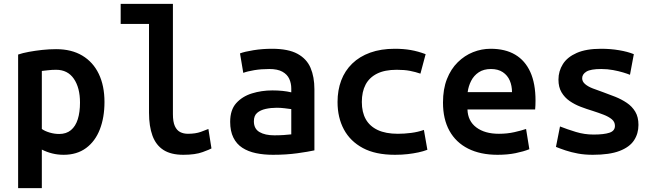

<svg xmlns="http://www.w3.org/2000/svg" viewBox="-20 -791 3400 996"><path d="M74 185V-508Q97 -516 129.5 -522Q162 -528 198.5 -532Q235 -536 271 -536Q351 -536 407 -502.5Q463 -469 492.5 -407.5Q522 -346 522 -262Q522 -182 498 -120Q474 -58 426.5 -23Q379 12 310 12Q279 12 251 5Q223 -2 197 -15V185ZM287 -96Q324 -96 348 -116Q372 -136 383.5 -172.5Q395 -209 395 -259Q395 -336 363 -382.5Q331 -429 271 -429Q248 -429 228.5 -426.5Q209 -424 197 -423V-122Q212 -111 237 -103.5Q262 -96 287 -96Z M931 12Q867 12 828 -13Q789 -38 771 -87Q753 -136 753 -206V-667H606V-771H877V-199Q877 -159 887 -137Q897 -115 914.5 -106Q932 -97 955 -97Q994 -97 1022 -107Q1050 -117 1061 -122L1077 -21Q1069 -16 1031 -2Q993 12 931 12Z M1396 12Q1348 12 1307.5 3.5Q1267 -5 1237 -24.5Q1207 -44 1190.5 -77.5Q1174 -111 1174 -159Q1174 -221 1205.5 -256Q1237 -291 1287 -306.5Q1337 -322 1393 -322Q1421 -322 1445.5 -319.5Q1470 -317 1491 -312V-332Q1491 -359 1480.5 -382Q1470 -405 1445 -419Q1420 -433 1377 -433Q1335 -433 1299 -427Q1263 -421 1242 -413L1225 -514Q1248 -523 1294.5 -530.5Q1341 -538 1391 -538Q1475 -538 1523 -512Q1571 -486 1591 -439Q1611 -392 1611 -328V-11Q1580 -4 1522.5 4Q1465 12 1396 12ZM1403 -89Q1428 -89 1451.5 -90.5Q1475 -92 1491 -94V-225Q1477 -227 1456 -229.5Q1435 -232 1416 -232Q1385 -232 1358 -226Q1331 -220 1314 -205.5Q1297 -191 1297 -162Q1297 -123 1326 -106Q1355 -89 1403 -89Z M2029 12Q1928 12 1862.5 -23Q1797 -58 1764 -119.5Q1731 -181 1731 -262Q1731 -323 1750 -373.5Q1769 -424 1807 -461Q1845 -498 1900.5 -518Q1956 -538 2028 -538Q2073 -538 2110.5 -531.5Q2148 -525 2188 -510L2161 -409Q2135 -418 2106.5 -423.5Q2078 -429 2038 -429Q1976 -429 1936 -409Q1896 -389 1876.5 -352Q1857 -315 1857 -262Q1857 -209 1877.5 -172.5Q1898 -136 1939.5 -116.5Q1981 -97 2044 -97Q2077 -97 2112.5 -101.5Q2148 -106 2179 -117L2197 -14Q2176 -6 2150.5 -0.5Q2125 5 2095 8.5Q2065 12 2029 12Z M2561 12Q2472 12 2408.5 -20Q2345 -52 2311.5 -112.5Q2278 -173 2278 -259Q2278 -329 2298.5 -381Q2319 -433 2354.5 -468Q2390 -503 2434 -520.5Q2478 -538 2525 -538Q2601 -538 2652.5 -507.5Q2704 -477 2731 -417.5Q2758 -358 2758 -269Q2758 -258 2757.5 -245Q2757 -232 2756 -223H2405Q2407 -163 2451 -130Q2495 -97 2568 -97Q2611 -97 2648.5 -105.5Q2686 -114 2709 -122L2726 -17Q2696 -5 2654.5 3.5Q2613 12 2561 12ZM2406 -313H2636Q2636 -346 2624.5 -373Q2613 -400 2588.5 -416.5Q2564 -433 2527 -433Q2489 -433 2463.5 -416Q2438 -399 2424 -371.5Q2410 -344 2406 -313Z M3055 12Q3013 12 2978 5.5Q2943 -1 2914.5 -10.5Q2886 -20 2864 -29L2885 -135Q2923 -120 2967.5 -106.5Q3012 -93 3059 -93Q3113 -93 3141.5 -102.5Q3170 -112 3170 -138Q3170 -159 3153.5 -172.5Q3137 -186 3111 -196Q3085 -206 3054 -216Q3024 -225 2992.5 -237Q2961 -249 2935 -267Q2909 -285 2893 -312Q2877 -339 2877 -378Q2877 -422 2900 -458.5Q2923 -495 2972 -516.5Q3021 -538 3098 -538Q3147 -538 3191.5 -530.5Q3236 -523 3268 -510L3248 -403Q3236 -408 3213 -415Q3190 -422 3160.5 -427.5Q3131 -433 3099 -433Q3044 -433 3022 -419.5Q3000 -406 3000 -385Q3000 -368 3015 -355Q3030 -342 3054.5 -332.5Q3079 -323 3108 -313Q3139 -302 3171.5 -289Q3204 -276 3231.5 -257.5Q3259 -239 3275.5 -211.5Q3292 -184 3292 -143Q3292 -98 3269 -63Q3246 -28 3194 -8Q3142 12 3055 12Z"/></svg>

Font: Ubuntu Sans Mono SemiBold
Style: Regular
Weight: 600
Monospace: yes
Designer: Dalton Maag Ltd
Foundry: Dalton Maag Ltd
Version: Version 1.006